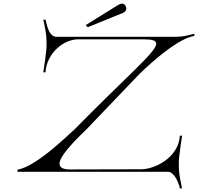

<svg xmlns="http://www.w3.org/2000/svg" viewBox="-20 -952 1174 1064"><path d="M466 -801 650 -876C650 -876 680 -883 680 -905C680 -909 679 -913 677 -917C672 -928 664 -932 657 -932C645 -932 633 -923 634 -924L455 -813ZM977 92H989C971 13 971 -9 971 -51C971 -88 989 -197 989 -200H977C969 -78 838 -14 762 -14L369 -13C328 -13 310 -24 310 -45C310 -81 368 -148 457 -233L745 -534C748 -538 946 -736 1057 -753V-765C1009 -754 1000 -748 943 -748H293C256 -749 244 -793 232 -843H220C238 -764 238 -742 238 -700C238 -663 220 -554 220 -551H232C239 -660 335 -734 412 -734H775C822 -734 846 -728 846 -710C846 -665 693 -540 389 -231C384 -231 188 -29 77 -12V0H911C940 0 966 45 977 92Z"/></svg>

Font: Cantique Normal
Style: Regular
Weight: 400
Designer: Sébastien Hayez
Foundry: Sébastien Hayez & Ariel Martín Pérez
Version: Version 1.000;hotconv 1.0.109;makeotfexe 2.5.65596